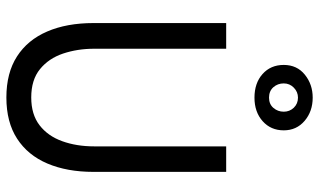

<svg xmlns="http://www.w3.org/2000/svg" viewBox="-214 -750 976 587"><g transform="rotate(90 273.5 -456.0)"><path d="M277.5 12Q202.5 12 152 -20.5Q101.5 -53 75.8 -112.8Q50 -172.5 50 -254.5V-660H128.5V-256.5Q128.5 -205.5 143.2 -161.5Q158 -117.5 190.8 -90.8Q223.5 -64 277.5 -64Q329.5 -64 362.5 -89.5Q395.5 -115 411.2 -158.8Q427 -202.5 427 -256.5V-660H505V-254.5Q505 -173.5 479.5 -113.5Q454 -53.5 403.5 -20.8Q353 12 277.5 12ZM278 -746.5Q233.5 -746.5 205.8 -771.2Q178 -796 178 -836Q178 -876.5 207.8 -900.5Q237.5 -924.5 278 -924.5Q320 -924.5 349 -899.8Q378 -875 378 -836Q378 -796.5 350 -771.5Q322 -746.5 278 -746.5ZM278 -791Q298 -791 309.5 -804.5Q321 -818 321 -836Q321 -854 308.8 -866.8Q296.5 -879.5 278 -879.5Q260.5 -879.5 247.5 -866.8Q234.5 -854 234.5 -836Q234.5 -817.5 246.2 -804.2Q258 -791 278 -791Z"/></g></svg>

Font: Lucymar Sans
Style: Regular
Weight: 400
Foundry: The League of Moveable Type (original font) / Main changes by Cristiano Sobral with portions from Mirco Monsees
Version: Version 2.001;August 30, 2020;FontCreator 13.0.0.2681 64-bit